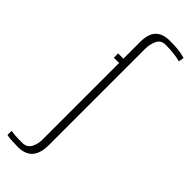

<svg xmlns="http://www.w3.org/2000/svg" viewBox="-310 -655 822 822"><g transform="rotate(45 101.0 -244.0)"><path d="M24 147Q5 147 -16 146Q-37 145 -49 142V117L-24 120Q-14 121 -2 121Q10 121 23 121Q50 119 60.5 97Q71 75 71 51V-414H39V-440H71V-543Q71 -574 80.5 -594.5Q90 -615 109.5 -625Q129 -635 157 -635Q184 -635 206.5 -633Q229 -631 251 -624L247 -600Q226 -605 205 -607.5Q184 -610 158 -610Q128 -610 117.5 -586Q107 -562 107 -537V46Q107 79 98 101Q89 123 70.5 134.5Q52 146 24 147Z"/></g></svg>

Font: Alumni Sans Thin ExtraLight
Style: Regular
Weight: 250
Version: Version 1.018